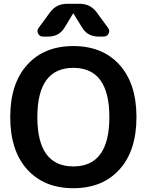

<svg xmlns="http://www.w3.org/2000/svg" viewBox="-20 -983 774 1013"><path d="M557 -365Q557 -625 367 -625Q177 -625 177 -365Q177 -105 367 -105Q557 -105 557 -365ZM610.5 -89Q521 10 367 10Q213 10 123.5 -89Q34 -188 34 -365Q34 -542 123.5 -641Q213 -740 367 -740Q521 -740 610.5 -641Q700 -542 700 -365Q700 -188 610.5 -89ZM400 -963Q457 -963 490 -918L550 -836Q561 -822 553 -806Q545 -790 527 -790H499Q442 -790 413 -838L368 -911Q368 -912 367 -912Q365 -912 365 -911L321 -838Q292 -790 235 -790H207Q189 -790 181 -806Q173 -822 184 -836L244 -918Q277 -963 334 -963Z"/></svg>

Font: Rounded Mplus 1c Bold
Style: Bold
Weight: 700
Version: Version 1.059.20150529